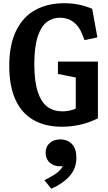

<svg xmlns="http://www.w3.org/2000/svg" viewBox="-20 -762 660 1172"><path d="M36.5 -359.7Q36.5 -489.8 79 -575.5Q121.4 -661.1 196.7 -701.8Q271.9 -742.4 372.3 -742.4Q416.3 -742.4 457.9 -734.4Q499.4 -726.4 542.8 -708.2L574.4 -533.9L495.9 -517L482 -552.6Q462 -603.2 427.6 -628.3Q393.2 -653.4 348.1 -653.9Q301.5 -654.1 266.5 -628.2Q231.6 -602.4 210.5 -539.5Q189.5 -476.5 189.5 -370.2Q189.5 -264.1 211 -200.2Q232.5 -136.3 270.2 -109.5Q308 -82.6 360.2 -82.3Q398 -82.4 431.2 -94.6Q464.4 -106.8 498.2 -128L442.5 -61.7V-318.7L489.5 -279.4L333.6 -310.7V-386.1H577.7V-39.4Q520.7 -11.8 466.2 -0.1Q411.7 11.6 358.6 11.6Q255.2 11.6 183.3 -30Q111.4 -71.5 74 -154.2Q36.5 -236.9 36.5 -359.7ZM373.4 215.4 396.4 240.9Q375.2 253.1 347.7 253.1Q322.2 253.1 302 243.1Q281.8 233.1 270.2 214.4Q258.6 195.8 258.6 170.6Q258.6 133.2 283.6 111Q308.7 88.9 348.2 88.9Q391.9 88.9 419.1 117.3Q446.3 145.8 446.3 200.2Q446.3 267.9 403 314.9Q359.8 361.8 292.8 389.8L251.1 338Q290.8 318.1 314.5 302.7Q338.3 287.2 355 265.6Q371.7 244 373.4 215.4Z"/></svg>

Font: Monaspace Xenon Var
Style: Regular
Weight: 400
Designer: Riley Cran and the Lettermatic Team
Version: Version 1.000 (Monaspace Xenon Var)